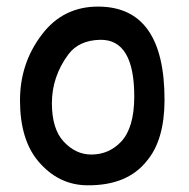

<svg xmlns="http://www.w3.org/2000/svg" viewBox="-20 -532 566 576"><path d="M280.3 -412.6Q216.3 -411.1 184.6 -368.2Q135.7 -301.8 135.7 -222.2Q135.7 -145.5 170.9 -107.4Q207 -68.4 253.9 -68.4Q307.1 -68.4 343.8 -107.4Q382.3 -148.9 382.8 -240.7Q383.3 -414.6 280.3 -412.6ZM276.4 -512.2Q474.1 -510.7 473.6 -231Q473.1 -111.8 420.9 -49.8Q362.3 24.9 242.2 23.9Q155.3 23.4 94.7 -48.3Q40 -113.3 40 -231Q40 -342.3 105.5 -428.2Q169.9 -513.2 276.4 -512.2Z"/></svg>

Font: Comic Relief LRS
Style: Regular
Weight: 400
Designer: Jeff Davis
Foundry: Loudifier
Version: Version 1.0